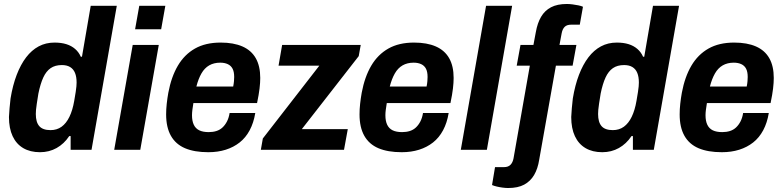

<svg xmlns="http://www.w3.org/2000/svg" viewBox="-20 -753 3934 965"><path d="M181 12Q132 12 97 -8.5Q62 -29 43.5 -68.5Q25 -108 25 -165Q26 -186 28 -209Q30 -232 33 -258Q44 -325 64 -377Q84 -429 111.5 -465Q139 -501 174.5 -520Q210 -539 254 -539Q288 -539 313.5 -531Q339 -523 357.5 -507Q376 -491 386 -468H392L436 -724H567L440 0H335V-69H328Q302 -30 264.5 -9Q227 12 181 12ZM234 -99Q266 -99 289.5 -116Q313 -133 329 -166Q345 -199 353 -246Q358 -274 360.5 -291Q363 -308 364 -318.5Q365 -329 365 -338Q365 -367 357 -386.5Q349 -406 332.5 -416Q316 -426 291 -426Q257 -426 234.5 -410.5Q212 -395 197.5 -363.5Q183 -332 173 -283Q168 -252 165 -232.5Q162 -213 161 -201Q160 -189 160 -180Q160 -139 177.5 -119Q195 -99 234 -99Z M659 -606 680 -724H811L790 -606ZM554 0 647 -527H778L685 0Z M1027 12Q957 12 910 -8Q863 -28 839 -70.5Q815 -113 815 -178Q815 -204 818 -231.5Q821 -259 826 -287Q841 -367 874 -423Q907 -479 960 -509Q1013 -539 1089 -539Q1154 -539 1198.5 -519.5Q1243 -500 1265.5 -460.5Q1288 -421 1288 -361Q1288 -338 1284.5 -308Q1281 -278 1272 -235H952Q949 -217 947 -201.5Q945 -186 945 -174Q945 -145 954 -126Q963 -107 981.5 -98Q1000 -89 1029 -89Q1050 -89 1067.5 -94.5Q1085 -100 1098 -112Q1111 -124 1120.5 -142Q1130 -160 1134 -185H1263Q1255 -136 1235 -98.5Q1215 -61 1184.5 -37Q1154 -13 1114.5 -0.5Q1075 12 1027 12ZM967 -318H1152Q1155 -333 1156 -345Q1157 -357 1157 -366Q1157 -392 1149 -407.5Q1141 -423 1125 -430.5Q1109 -438 1087 -438Q1055 -438 1031.5 -424.5Q1008 -411 992.5 -384Q977 -357 967 -318Z M1291 0 1301 -57 1585 -423H1380L1398 -527H1793L1783 -471L1497 -104H1728L1709 0Z M1999 12Q1929 12 1882 -8Q1835 -28 1811 -70.5Q1787 -113 1787 -178Q1787 -204 1790 -231.5Q1793 -259 1798 -287Q1813 -367 1846 -423Q1879 -479 1932 -509Q1985 -539 2061 -539Q2126 -539 2170.5 -519.5Q2215 -500 2237.5 -460.5Q2260 -421 2260 -361Q2260 -338 2256.5 -308Q2253 -278 2244 -235H1924Q1921 -217 1919 -201.5Q1917 -186 1917 -174Q1917 -145 1926 -126Q1935 -107 1953.5 -98Q1972 -89 2001 -89Q2022 -89 2039.5 -94.5Q2057 -100 2070 -112Q2083 -124 2092.5 -142Q2102 -160 2106 -185H2235Q2227 -136 2207 -98.5Q2187 -61 2156.5 -37Q2126 -13 2086.5 -0.5Q2047 12 1999 12ZM1939 -318H2124Q2127 -333 2128 -345Q2129 -357 2129 -366Q2129 -392 2121 -407.5Q2113 -423 2097 -430.5Q2081 -438 2059 -438Q2027 -438 2003.5 -424.5Q1980 -411 1964.5 -384Q1949 -357 1939 -318Z M2296 0 2423 -724H2554L2427 0Z M2534 192Q2522 192 2506.5 190Q2491 188 2476.5 184.5Q2462 181 2453 177L2468 87H2513Q2534 87 2545.5 75.5Q2557 64 2561 43L2643 -423H2577L2596 -527H2661L2673 -591Q2681 -637 2699.5 -668.5Q2718 -700 2749.5 -716.5Q2781 -733 2829 -733Q2842 -733 2857.5 -731Q2873 -729 2887.5 -726Q2902 -723 2910 -719L2894 -629H2851Q2829 -629 2818 -618Q2807 -607 2803 -586L2792 -527H2877L2858 -423H2774L2690 50Q2683 95 2664.5 126.5Q2646 158 2614.5 175Q2583 192 2534 192Z M3007 12Q2958 12 2923 -8.5Q2888 -29 2869.5 -68.5Q2851 -108 2851 -165Q2852 -186 2854 -209Q2856 -232 2859 -258Q2870 -325 2890 -377Q2910 -429 2937.5 -465Q2965 -501 3000.5 -520Q3036 -539 3080 -539Q3114 -539 3139.5 -531Q3165 -523 3183.5 -507Q3202 -491 3212 -468H3218L3262 -724H3393L3266 0H3161V-69H3154Q3128 -30 3090.5 -9Q3053 12 3007 12ZM3060 -99Q3092 -99 3115.5 -116Q3139 -133 3155 -166Q3171 -199 3179 -246Q3184 -274 3186.5 -291Q3189 -308 3190 -318.5Q3191 -329 3191 -338Q3191 -367 3183 -386.5Q3175 -406 3158.5 -416Q3142 -426 3117 -426Q3083 -426 3060.5 -410.5Q3038 -395 3023.5 -363.5Q3009 -332 2999 -283Q2994 -252 2991 -232.5Q2988 -213 2987 -201Q2986 -189 2986 -180Q2986 -139 3003.5 -119Q3021 -99 3060 -99Z M3608 12Q3538 12 3491 -8Q3444 -28 3420 -70.5Q3396 -113 3396 -178Q3396 -204 3399 -231.5Q3402 -259 3407 -287Q3422 -367 3455 -423Q3488 -479 3541 -509Q3594 -539 3670 -539Q3735 -539 3779.5 -519.5Q3824 -500 3846.5 -460.5Q3869 -421 3869 -361Q3869 -338 3865.5 -308Q3862 -278 3853 -235H3533Q3530 -217 3528 -201.5Q3526 -186 3526 -174Q3526 -145 3535 -126Q3544 -107 3562.5 -98Q3581 -89 3610 -89Q3631 -89 3648.5 -94.5Q3666 -100 3679 -112Q3692 -124 3701.5 -142Q3711 -160 3715 -185H3844Q3836 -136 3816 -98.5Q3796 -61 3765.5 -37Q3735 -13 3695.5 -0.5Q3656 12 3608 12ZM3548 -318H3733Q3736 -333 3737 -345Q3738 -357 3738 -366Q3738 -392 3730 -407.5Q3722 -423 3706 -430.5Q3690 -438 3668 -438Q3636 -438 3612.5 -424.5Q3589 -411 3573.5 -384Q3558 -357 3548 -318Z"/></svg>

Font: Archivo SemiCondensed
Style: Bold Italic
Weight: 700
Width: 4
Italic angle: -10°
Designer: Hector Gatti
Foundry: Omnibus-Type
Version: Version 2.001